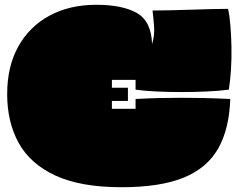

<svg xmlns="http://www.w3.org/2000/svg" viewBox="-20 -748 996 803"><path d="M488 35Q318 35 212.5 -13.5Q107 -62 58.5 -149.5Q10 -237 10 -354Q10 -470 56.5 -553.5Q103 -637 187 -682.5Q271 -728 383 -728Q492 -728 552.5 -693.5Q613 -659 616 -564Q627 -599 624.5 -634.5Q622 -670 618 -704Q651 -704 693.5 -705Q736 -706 781 -707.5Q826 -709 866 -710Q906 -711 934 -711Q940 -684 943.5 -642.5Q947 -601 948 -552.5Q949 -504 946 -457Q943 -410 937 -373Q899 -368 847 -365.5Q795 -363 739 -363Q683 -363 632.5 -365.5Q582 -368 547 -373V-414H448V-381H515V-326H448V-293H547V-334Q603 -337 649 -338Q695 -339 739 -339Q783 -339 832 -338Q881 -337 943 -334Q939 -209 892.5 -127Q846 -45 748 -5Q650 35 488 35Z"/></svg>

Font: Oi
Style: Regular
Weight: 400
Designer: Kostas Bartsokas, Mohamad Dakak
Foundry: Foundry5
Version: Version 4.000